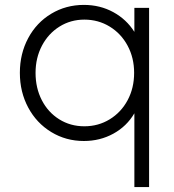

<svg xmlns="http://www.w3.org/2000/svg" viewBox="-20 -563 711 783"><path d="M528 -101Q497 -48 442.5 -18Q388 12 322 12Q249 12 189 -24.5Q129 -61 95 -124.5Q61 -188 61 -266Q61 -344 95 -407.5Q129 -471 189 -507Q249 -543 322 -543Q388 -543 442 -513.5Q496 -484 528 -433V-531H588V200H528ZM324 -48Q381 -48 427.5 -76.5Q474 -105 500.5 -154.5Q527 -204 527 -266Q527 -327 500.5 -376.5Q474 -426 427.5 -454.5Q381 -483 324 -483Q268 -483 222.5 -454.5Q177 -426 151 -376.5Q125 -327 125 -266Q125 -204 150.5 -154.5Q176 -105 221.5 -76.5Q267 -48 324 -48Z"/></svg>

Font: Evergrow Sans
Style: Light
Weight: 300
Foundry: 10Web
Version: Version 1.000